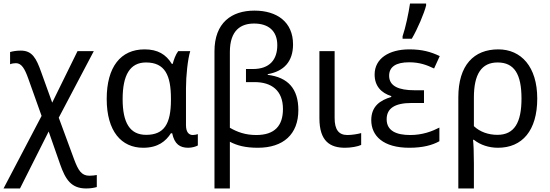

<svg xmlns="http://www.w3.org/2000/svg" viewBox="-31 -825 3107 1085"><path d="M87 -539C60 -539 41 -535 26 -531V-462C36 -466 48 -468 59 -468C91 -468 109 -436 128 -383L204 -170L-11 240H82L244 -82L309 104C339 189 371 240 456 240C483 240 501 236 516 232V164C504 166 490 168 474 168C429 168 411 137 388 76L301 -160L499 -536H407L264 -245L202 -417C174 -496 151 -539 87 -539Z M778 10C862 10 906 -27 935 -72H942C955 -10 986 10 1033 10C1054 10 1077 3 1087 -3V-67C1081 -65 1068 -62 1059 -62C1037 -62 1020 -77 1020 -118V-326C1020 -397 1030 -491 1044 -536H976C961 -516 951 -487 945 -464H940C907 -518 860 -546 786 -546C651 -546 572 -447 572 -266C572 -83 655 10 778 10ZM795 -63C703 -63 662 -131 662 -265C662 -400 703 -472 794 -472C901 -472 935 -400 935 -267V-261C935 -124 896 -63 795 -63Z M1407 -765C1277 -765 1181 -696 1181 -535V240H1268V-24C1308 -3 1354 10 1426 10C1570 10 1655 -66 1655 -203C1655 -324 1596 -388 1482 -402V-406C1574 -422 1625 -478 1625 -574C1625 -701 1534 -765 1407 -765ZM1405 -692C1484 -692 1536 -652 1536 -570C1536 -489 1494 -435 1398 -435H1359V-361H1408C1503 -361 1568 -314 1568 -209C1568 -115 1522 -62 1417 -62C1355 -62 1310 -79 1268 -103V-531C1268 -656 1332 -692 1405 -692Z M1860 -536H1774V-157C1774 -26 1835 10 1919 10C1953 10 1991 3 2010 -6V-73C1993 -68 1959 -62 1932 -62C1882 -62 1860 -94 1860 -158Z M2244 -606H2296C2329 -662 2366 -750 2377 -794V-805H2286C2278 -751 2261 -669 2244 -620ZM2365 -315H2311C2223 -315 2168 -338 2168 -397C2168 -447 2206 -473 2281 -473C2340 -473 2380 -458 2422 -438L2454 -508C2404 -532 2354 -546 2282 -546C2167 -546 2086 -494 2086 -404C2086 -339 2123 -300 2180 -282V-277C2119 -259 2067 -226 2067 -146C2067 -57 2135 10 2282 10C2359 10 2413 -5 2452 -27V-104C2411 -83 2357 -62 2287 -62C2210 -62 2154 -85 2154 -151C2154 -212 2199 -243 2295 -243H2365Z M3005 -268C3005 -448 2914 -546 2785 -546C2647 -546 2559 -457 2559 -275V240H2647V98C2647 38 2645 -13 2642 -35H2647C2683 -6 2732 10 2783 10C2920 10 3005 -87 3005 -268ZM2781 -472C2876 -472 2916 -405 2916 -268C2916 -133 2876 -63 2780 -63C2730 -63 2682 -79 2647 -112V-274C2647 -406 2690 -472 2781 -472Z"/></svg>

Font: Noto Sans Thai
Style: Regular
Weight: 400
Designer: Monotype Design Team
Foundry: Monotype Imaging Inc.
Version: Version 1.901